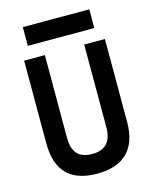

<svg xmlns="http://www.w3.org/2000/svg" viewBox="-129 -958 844 1054"><g transform="rotate(-15 293.0 -431.5)"><path d="M291 9.8C442.9 9.8 522.5 -67.4 522.5 -222.7V-693.4H404.8V-222.7C404.8 -142.1 366.7 -101.6 293 -101.6C215.8 -101.6 181.2 -142.1 181.2 -222.7V-693.4H63.5V-222.7C63.5 -67.4 139.2 9.8 291 9.8ZM104 -766.6H481.9V-873H104Z"/></g></svg>

Font: Cascadia Code PL SemiBold
Style: Regular
Weight: 600
Monospace: yes
Designer: Aaron Bell
Foundry: Saja Typeworks
Version: Version 2404.023